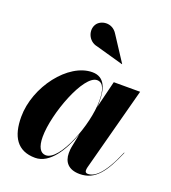

<svg xmlns="http://www.w3.org/2000/svg" viewBox="-132 -812 822 921"><g transform="rotate(20 278.5 -351.5)"><path d="M249.5 -594 390 -554.5 391 -555.5 309.5 -680.5C280.5 -728 223.5 -717 205.5 -689C184 -657 201.5 -603 249.5 -594ZM350.5 -350C350.5 -412.5 335 -470 271 -470C148 -470 22.5 -305.5 22.5 -152.5C22.5 -52.5 60 10 152 10C226 10 280.5 -77 313.5 -169.5L313 -168L299 -97.5C297.5 -90.5 296.5 -81 296.5 -67C296.5 -22 321.5 10 379 10C458 10 500 -49 547 -159L545 -159.5C491 -31.5 448 -4 415.5 -4C406 -4 402 -9.5 402 -17.5C402 -22 402.5 -27 404 -33L517.5 -460H383L348.5 -319.5C350 -330.5 350.5 -341 350.5 -350ZM348.5 -351.5C348.5 -228.5 267.5 -19 196 -19C168 -19 152 -46 152 -98C152 -215.5 236.5 -442 305 -442C338 -442 348.5 -404.5 348.5 -351.5Z"/></g></svg>

Font: Bodoni* 96pt
Style: Bold Italic
Weight: 700
Italic angle: -13°
Version: Version 2.3